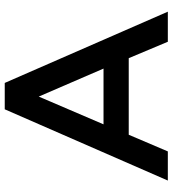

<svg xmlns="http://www.w3.org/2000/svg" viewBox="22 -768 745 830"><g transform="rotate(-90 395.0 -352.5)"><path d="M338 -705 30 0H156L228 -169H559L630 0H760L452 -705ZM514 -278H273L393 -558Z"/></g></svg>

Font: Mission Medium
Style: Regular
Weight: 500
Version: Version 1.000;FEAKit 1.0